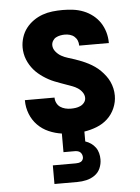

<svg xmlns="http://www.w3.org/2000/svg" viewBox="-53 -570 607 832"><g transform="rotate(-5 250.0 -154.0)"><path d="M150 220V139H250Q256 139 261.5 138Q267 137 272 134.5Q277 132 280 126.5Q283 121 283 116Q283 109 280.5 103Q278 97 273.5 93Q269 89 262.5 87.5Q256 86 250 86H201V5Q172 1 144.5 -11Q117 -23 96.5 -44Q76 -65 65 -93Q54 -121 54 -151V-153H183V-152Q183 -140 188.5 -129Q194 -118 203.5 -111.5Q213 -105 225 -102Q237 -99 249 -99Q260 -99 270.5 -100.5Q281 -102 291 -106.5Q301 -111 308 -120Q315 -129 315 -140Q315 -153 307 -164.5Q299 -176 287.5 -183.5Q276 -191 263.5 -195.5Q251 -200 238.5 -204.5Q226 -209 213.5 -213.5Q201 -218 188.5 -223Q176 -228 164 -234.5Q152 -241 141 -248.5Q130 -256 120 -264.5Q110 -273 101.5 -283Q93 -293 86 -304.5Q79 -316 74 -328.5Q69 -341 66.5 -354.5Q64 -368 64 -381Q64 -403 71 -425Q78 -447 91.5 -464.5Q105 -482 123.5 -495Q142 -508 163 -515.5Q184 -523 206.5 -525.5Q229 -528 251 -528Q274 -528 297 -525Q320 -522 341.5 -513.5Q363 -505 381.5 -490.5Q400 -476 412.5 -457Q425 -438 431.5 -415.5Q438 -393 438 -370V-368H309V-369Q309 -380 305 -390Q301 -400 292.5 -407.5Q284 -415 273 -418Q262 -421 251 -421Q241 -421 231 -419Q221 -417 212.5 -412.5Q204 -408 198.5 -399Q193 -390 193 -380Q193 -365 203.5 -352Q214 -339 227.5 -331.5Q241 -324 256 -319.5Q271 -315 286 -310Q301 -305 315.5 -299Q330 -293 343.5 -286Q357 -279 370 -270Q383 -261 394 -250Q405 -239 414.5 -226.5Q424 -214 430.5 -200Q437 -186 440.5 -170.5Q444 -155 444 -139Q444 -111 432.5 -84.5Q421 -58 400.5 -39Q380 -20 353 -9.5Q326 1 299 5V48Q312 52 323.5 60Q335 68 343 79Q351 90 354.5 103.5Q358 117 358 131Q358 151 350 169.5Q342 188 325.5 199.5Q309 211 289.5 215.5Q270 220 250 220Z"/></g></svg>

Font: Iosevka Curly Heavy
Style: Regular
Weight: 900
Monospace: yes
Designer: Belleve Invis
Foundry: Belleve Invis
Version: Version 22.1.2; ttfautohint (v1.8.4)